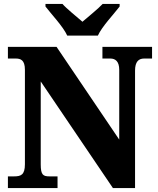

<svg xmlns="http://www.w3.org/2000/svg" viewBox="-20 -951 797 971"><path d="M320 -771H475C495 -816 556 -880 585 -918V-931H499C479 -909 425 -865 397 -841C369 -865 315 -909 296 -931H210V-918C239 -880 300 -816 320 -771ZM20 0H271V-59H231C198 -59 186 -66 186 -120V-539L551 0H663V-594C663 -639 681 -655 709 -655H749V-714H498V-655H538C563 -655 583 -641 583 -598V-245L266 -714H20V-655H59C84 -655 106 -648 106 -598V-120C106 -66 85 -59 51 -59H20Z"/></svg>

Font: Noto Serif Sinhala SemiCondensed Black
Style: Regular
Weight: 900
Width: 4
Designer: Jelle Bosma - Monotype Design Team
Foundry: Monotype Imaging Inc.
Version: Version 2.007